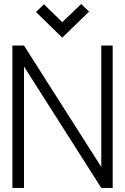

<svg xmlns="http://www.w3.org/2000/svg" viewBox="-20 -924 617 944"><path d="M418 -867 379 -904 286 -815 196 -903 157 -865 286 -739ZM534 -700H478V-103L98 -700H41V0H98V-597L478 0H534Z"/></svg>

Font: Advent Pro
Style: Regular
Weight: 400
Designer: VivaRado, Andreas Kalpakidis
Foundry: VivaRado, Andreas Kalpakidis
Version: Version 3.000